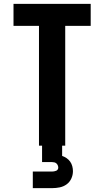

<svg xmlns="http://www.w3.org/2000/svg" viewBox="-20 -755 540 995"><path d="M182 0V-621H50V-735H450V-621H318V0ZM150 220V134H250Q255 134 260.5 133Q266 132 271 130Q276 128 279 123.5Q282 119 282 114Q282 108 279.5 102Q277 96 272.5 92Q268 88 262 86.5Q256 85 250 85H198V0H302V53Q314 57 325 64.5Q336 72 343.5 82.5Q351 93 354.5 106Q358 119 358 132Q358 152 349.5 170.5Q341 189 325 200.5Q309 212 289.5 216Q270 220 250 220Z"/></svg>

Font: Iosevka Heavy
Style: Regular
Weight: 900
Monospace: yes
Designer: Belleve Invis
Foundry: Belleve Invis
Version: Version 32.5.0; ttfautohint (v1.8.4)